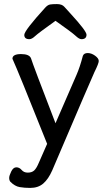

<svg xmlns="http://www.w3.org/2000/svg" viewBox="-20 -751 540 941"><path d="M128 170Q167 170 192 148.5Q217 127 236 84Q431 -373 443 -398Q464 -440 464 -452Q464 -465 446 -478Q428 -491 410 -491Q391 -491 386 -477Q372 -423 355 -384L252 -147Q141 -435 132 -465Q124 -486 83 -486Q41 -486 41 -463Q69 -402 211 -46L171 45Q159 74 147.5 84.5Q136 95 116 95Q97 95 86 82Q75 69 60 69Q45 69 35 89.5Q25 110 25 121Q25 133 31 140Q53 162 76.5 166Q100 170 128 170ZM379 -559Q404 -559 404 -581Q404 -599 325 -685Q307 -704 295.5 -717.5Q284 -731 259 -731Q237 -731 225.5 -729Q214 -727 202 -714Q99 -601 99 -580Q99 -559 124 -559Q136 -559 152 -574Q168 -589 252 -649Q333 -592 350.5 -575.5Q368 -559 379 -559Z"/></svg>

Font: LXGW WenKai Mono Medium
Style: Regular
Weight: 500
Monospace: yes
Designer: LXGW / Fontworks Inc.
Foundry: LXGW / Fontworks Inc.
Version: Version 1.520; June 14, 2025